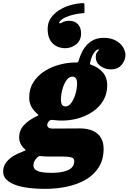

<svg xmlns="http://www.w3.org/2000/svg" viewBox="-95 -938 819 1223"><path d="M421.5 -724.5Q421.5 -762.5 401.2 -784Q381 -805.5 346 -805.5Q330.5 -805.5 318.5 -802.2Q306.5 -799 297.5 -793Q288 -788 283 -790Q278 -792 287.5 -803.5Q301 -818.5 326 -829.2Q351 -840 379.2 -846Q407.5 -852 431 -854Q437.5 -854.5 440.2 -854.5Q443 -854.5 443 -861.5V-904Q443 -914.5 440.2 -916.5Q437.5 -918.5 427.5 -918Q391.5 -916 353.2 -905Q315 -894 282.2 -873.5Q249.5 -853 229 -823.2Q208.5 -793.5 208.5 -754.5Q208.5 -709 224.8 -682Q241 -655 266.5 -643Q292 -631 319.5 -631Q360.5 -631 391 -656.2Q421.5 -681.5 421.5 -724.5ZM-75 155Q-75 191 -43.2 215.5Q-11.5 240 48.2 252.5Q108 265 192 265Q264.5 265 331.2 251Q398 237 450.8 206.5Q503.5 176 534.2 127.2Q565 78.5 565 9Q565 -32.5 547.2 -61.2Q529.5 -90 495.8 -105Q462 -120 414 -120Q403.5 -120 379.5 -119.8Q355.5 -119.5 327.5 -119.5Q299.5 -119.5 276 -119.2Q252.5 -119 243 -119Q221.5 -119 213.8 -125.5Q206 -132 206 -140Q206 -146.5 208 -152.2Q210 -158 214 -163Q222.5 -173.5 231.5 -174Q240.5 -174.5 256.5 -172.5Q267.5 -171 278.5 -170.5Q289.5 -170 301 -170Q352.5 -170 403.2 -184.2Q454 -198.5 495.8 -226.8Q537.5 -255 562.8 -297.5Q588 -340 588 -396Q588 -443.5 560.8 -476Q533.5 -508.5 488 -524.5Q480 -527.5 478.8 -529.5Q477.5 -531.5 479.5 -540.5Q487 -576.5 502.5 -599.8Q518 -623 532 -623Q540.5 -623 535.5 -619Q530.5 -615 522.8 -604.5Q515 -594 515 -575Q515 -538.5 545 -517.2Q575 -496 611 -496Q655.5 -496 679.8 -525Q704 -554 704 -587Q704 -613 688.2 -638.2Q672.5 -663.5 641.5 -680.2Q610.5 -697 565 -697Q519 -697 487.2 -676Q455.5 -655 436 -622.2Q416.5 -589.5 407 -554Q404.5 -545 401.2 -542.2Q398 -539.5 390 -540Q389 -540 387 -540Q336 -540 283.8 -526Q231.5 -512 188 -484.2Q144.5 -456.5 117.8 -414.8Q91 -373 91 -317Q91 -287.5 102.2 -263.8Q113.5 -240 133 -222Q150.5 -206.5 150.2 -204.8Q150 -203 127 -191.5Q86.5 -172 56.8 -140Q27 -108 27 -61Q27 -26.5 52 1Q60.5 10.5 65.2 14.2Q70 18 66.8 20.2Q63.5 22.5 48.5 28Q14 40.5 -14 58.5Q-42 76.5 -58.5 100.5Q-75 124.5 -75 155ZM142.5 65Q150 57.5 155.5 56.5Q161 55.5 174 57Q182 58 190 58.5Q198 59 206 59Q217 59 235.2 59Q253.5 59 271.5 59Q289.5 59 300 59Q342 59 360 64.8Q378 70.5 378 88Q378 108.5 367.5 123Q357 137.5 337.5 146.2Q318 155 291.2 159Q264.5 163 232 163Q197.5 163 172 158.8Q146.5 154.5 132.2 144Q118 133.5 118 115Q118 100.5 124.5 88.2Q131 76 142.5 65ZM293 -302Q293 -333.5 302.2 -368Q311.5 -402.5 328 -426.2Q344.5 -450 366 -450Q376.5 -450 383.2 -444.8Q390 -439.5 393 -430Q396 -420.5 396 -408Q396 -376.5 386.5 -342.2Q377 -308 360.2 -284Q343.5 -260 322 -260Q311.5 -260 305.2 -265.2Q299 -270.5 296 -280Q293 -289.5 293 -302Z"/></svg>

Font: Besley Black
Style: Italic
Weight: 900
Italic angle: -13°
Designer: Owen Earl
Foundry: indestructible type*
Version: Version 2.001